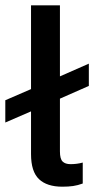

<svg xmlns="http://www.w3.org/2000/svg" viewBox="-54 -694 355 724"><path d="M181 10Q123 10 93 -18.5Q63 -47 63 -113V-274L-34 -232V-316L63 -358V-674H172V-406L281 -454V-370L172 -322V-123Q172 -95 182 -85Q192 -75 212 -75Q236 -75 258 -81V-2Q239 5 221.5 7.5Q204 10 181 10Z"/></svg>

Font: Kanit
Style: Regular
Weight: 400
Designer: Katatrad Team
Foundry: CadsonDemak
Version: Version 2.000; ttfautohint (v1.8.3)